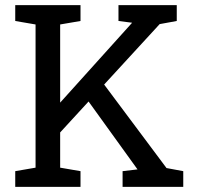

<svg xmlns="http://www.w3.org/2000/svg" viewBox="-20 -731 773 751"><path d="M208.5 -205.6 157.2 -265.1 494.6 -639.6 496.6 -642.1 443.4 -648.9V-710.9H671.4V-648.9L604.5 -636.7ZM39.6 0V-61.5L119.1 -75.2V-635.3L39.6 -648.9V-710.9H294.9V-648.9L215.3 -635.3V-75.2L294.9 -61.5V0ZM459.5 0V-61.5L518.1 -68.4L517.6 -68.8L320.8 -341.8L374.5 -417.5L631.3 -73.7L696.8 -61.5V0Z"/></svg>

Font: Roboto Slab LO
Style: Regular
Weight: 400
Designer: Google
Version: Version 2.000